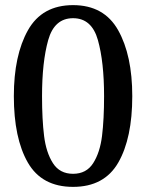

<svg xmlns="http://www.w3.org/2000/svg" viewBox="-20 -729 570 749"><path d="M265 -709Q386 -709 441 -611Q496 -513 496 -354Q496 -190 441.5 -95Q387 0 265 0Q143 0 88.5 -95Q34 -190 34 -354Q34 -513 89 -611Q144 -709 265 -709ZM265 -658Q192 -658 168 -572.5Q144 -487 144 -354Q144 -263 152 -198.5Q160 -134 186.5 -92.5Q213 -51 265 -51Q317 -51 343.5 -92.5Q370 -134 378 -198.5Q386 -263 386 -354Q386 -487 362 -572.5Q338 -658 265 -658Z"/></svg>

Font: Marmelad for Arash.Academy
Style: Regular
Weight: 400
Designer: Manvel Shmavonyan
Foundry: Cyreal
Version: Version 1.110;Glyphs 3.2 (3202)